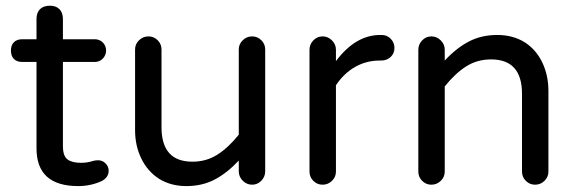

<svg xmlns="http://www.w3.org/2000/svg" viewBox="-20 -629 1977 660"><path d="M105.5 -119.1V-563.5Q105.5 -585.9 117.7 -597.7Q129.9 -609.4 151.4 -609.4Q172.9 -609.4 184.6 -597.2Q196.3 -585 196.3 -563.5V-127Q196.3 -92.8 211.9 -81.1Q227.5 -69.3 258.8 -69.3Q279.3 -69.3 297.9 -75.2Q299.8 -75.2 300.8 -76.2Q310.5 -78.1 317.4 -78.1Q332 -78.1 342.8 -67.4Q353.5 -56.6 353.5 -42Q353.5 -19.5 330.1 -6.8Q292 10.7 249 10.7Q105.5 10.7 105.5 -119.1ZM17.6 -455.1Q17.6 -473.6 27.8 -483.9Q38.1 -494.1 56.6 -494.1H305.7Q322.3 -494.1 333.5 -482.9Q344.7 -471.7 344.7 -455.1Q344.7 -439.5 333.5 -427.7Q322.3 -416 305.7 -416H56.6Q38.1 -416 27.8 -426.3Q17.6 -436.5 17.6 -455.1Z M526.4 -14.6Q487.3 -40 465.8 -84Q444.3 -127.9 444.3 -181.6V-459Q444.3 -477.5 458 -490.7Q471.7 -503.9 490.2 -503.9Q508.8 -503.9 522 -490.7Q535.2 -477.5 535.2 -459V-191.4Q535.2 -73.2 641.6 -73.2Q688.5 -73.2 726.1 -96.7Q763.7 -120.1 800.8 -166V-459Q800.8 -477.5 814.5 -490.7Q828.1 -503.9 846.7 -503.9Q865.2 -503.9 878.4 -490.7Q891.6 -477.5 891.6 -459V-40Q891.6 -21.5 878.4 -7.8Q865.2 5.9 846.7 5.9Q828.1 5.9 814.5 -7.8Q800.8 -21.5 800.8 -40V-77.1Q760.7 -34.2 717.8 -11.7Q674.8 10.7 620.1 10.7Q567.4 10.7 526.4 -14.6Z M1043.9 -39.1V-458Q1043.9 -476.6 1057.1 -490.2Q1070.3 -503.9 1088.9 -503.9Q1107.4 -503.9 1121.1 -490.2Q1134.8 -476.6 1134.8 -458V-418.9Q1202.1 -508.8 1287.1 -508.8H1292Q1310.5 -508.8 1323.2 -495.6Q1335.9 -482.4 1335.9 -463.9Q1335.9 -445.3 1322.8 -433.1Q1309.6 -420.9 1290 -420.9H1285.2Q1239.3 -420.9 1200.7 -398.9Q1162.1 -377 1134.8 -335.9V-39.1Q1134.8 -20.5 1121.1 -7.3Q1107.4 5.9 1088.9 5.9Q1070.3 5.9 1057.1 -7.3Q1043.9 -20.5 1043.9 -39.1Z M1418 -39.1V-458Q1418 -476.6 1431.2 -490.2Q1444.3 -503.9 1462.9 -503.9Q1481.4 -503.9 1495.1 -490.2Q1508.8 -476.6 1508.8 -458V-420.9Q1548.8 -463.9 1591.8 -486.3Q1634.8 -508.8 1689.5 -508.8Q1743.2 -508.8 1784.2 -483.4Q1823.2 -458 1844.2 -414.1Q1865.2 -370.1 1865.2 -316.4V-39.1Q1865.2 -20.5 1851.6 -7.3Q1837.9 5.9 1819.3 5.9Q1800.8 5.9 1787.6 -7.3Q1774.4 -20.5 1774.4 -39.1V-306.6Q1774.4 -424.8 1668 -424.8Q1621.1 -424.8 1583.5 -401.4Q1545.9 -377.9 1508.8 -332V-39.1Q1508.8 -20.5 1495.1 -7.3Q1481.4 5.9 1462.9 5.9Q1444.3 5.9 1431.2 -7.3Q1418 -20.5 1418 -39.1Z"/></svg>

Font: jf-openhuninn-2.1
Style: Regular
Weight: 400
Designer: [Kosugi Maru]
Designed by MOTOYA      

[Varela Round]
Joe Prince (Latin component); Avraham Cornfeld (Hebrew component)
Foundry: justfont Co., Ltd.
Version: 2.1